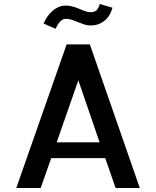

<svg xmlns="http://www.w3.org/2000/svg" viewBox="-20 -941 781 961"><path d="M61.5 0 313.5 -718.8H429.7L679.7 0H558.6L506.8 -149.4H236.3L183.6 0ZM263.7 -228.5H478.5L372.1 -539.1ZM198.2 -823.2Q205.1 -839.8 215.8 -856Q226.6 -872.1 240.7 -884.8Q254.9 -897.5 272 -905.3Q289.1 -913.1 308.6 -913.1Q326.2 -913.1 344.2 -908.2Q362.3 -903.3 377.4 -896.5Q392.6 -889.6 407.2 -884.8Q421.9 -879.9 433.6 -879.9Q450.2 -879.9 460.9 -887.7Q471.7 -895.5 479.5 -920.9L543 -902.3Q531.2 -859.4 502 -836.4Q472.7 -813.5 433.6 -813.5Q417 -813.5 400.9 -818.8Q384.8 -824.2 369.6 -830.6Q354.5 -836.9 339.8 -841.8Q325.2 -846.7 308.6 -846.7Q293 -846.7 279.8 -831.5Q266.6 -816.4 257.8 -796.9Z"/></svg>

Font: Allerta
Style: Regular
Weight: 400
Designer: Matt McInerney
Foundry: Matt McInerney
Version: Version 1.0